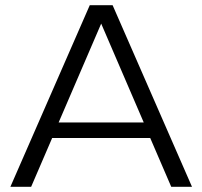

<svg xmlns="http://www.w3.org/2000/svg" viewBox="-20 -720 780 740"><path d="M414 -700H326L20 0H100L181 -188H559L640 0H720ZM206 -248 370 -629 534 -248Z"/></svg>

Font: Gully Light
Style: Regular
Weight: 300
Designer: jaikishan Patel
Foundry: MagicType
Version: Version 1.000;Glyphs 3.2 (3242)